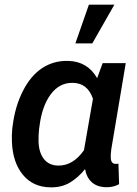

<svg xmlns="http://www.w3.org/2000/svg" viewBox="-20 -802 592 832"><path d="M524.9 -528.3 462.4 -156.2Q459 -130.9 460 -118.2Q460.9 -92.8 480 -91.8H486.8L493.2 -93.3L496.1 -3.9Q470.2 10.3 439 9.3Q400.9 8.3 377.9 -12.2Q355 -32.7 348.6 -69.3Q319.3 -32.7 283.2 -11Q247.1 10.7 198.2 9.8Q123 8.8 79.1 -44.7Q35.2 -98.1 31.7 -186.5Q30.3 -216.3 33.2 -245.6L34.7 -255.9Q44.9 -339.8 78.9 -407Q112.8 -474.1 162.6 -506.8Q212.4 -539.6 274.9 -538.1Q359.4 -536.1 400.9 -463.4L424.8 -528.3ZM149.4 -243.2Q146.5 -218.3 147 -190.9Q147.9 -142.1 169.7 -113.8Q191.4 -85.4 231.4 -84.5Q295.9 -83 343.8 -150.9L382.8 -374Q359.9 -440.9 297.9 -442.9Q238.8 -445.3 200.2 -393.8Q161.6 -342.3 150.9 -253.4ZM365.2 -781.7H475.6L379.9 -613.8H306.6Z"/></svg>

Font: Roboto Medium
Style: Italic
Weight: 500
Italic angle: -12°
Designer: Google
Version: Version 2.134; 2016